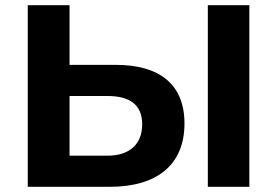

<svg xmlns="http://www.w3.org/2000/svg" viewBox="-20 -720 1068 740"><path d="M426 -470H248V-700H87V0H403C583 0 691 -83 691 -244C691 -395 595 -470 426 -470ZM781 0H941V-700H781ZM394 -120H248V-350H394C478 -350 528 -318 528 -241C528 -162 477 -120 394 -120Z"/></svg>

Font: AWKNG-Font
Style: Bold
Weight: 700
Designer: Awakening Church
Foundry: Awakening Church
Version: Version 1.700;PS 001.700;hotconv 1.0.88;makeotf.lib2.5.64775